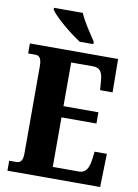

<svg xmlns="http://www.w3.org/2000/svg" viewBox="-100 -996 762 1061"><g transform="rotate(10 281.5 -465.5)"><path d="M288 -771H364V-784C340 -822 294 -886 277 -931H115V-921C136 -886 230 -807 288 -771ZM18 0H538L543 -187H474L468 -139C462 -95 446 -64 410 -64H261V-342H457V-405H261V-650H385C424 -650 438 -626 441 -575L445 -527H515L513 -714H18V-658H58C76 -658 94 -651 94 -600V-109C94 -74 83 -56 60 -56H18Z"/></g></svg>

Font: Noto Serif Myanmar ExtraCondensed Black
Style: Regular
Weight: 900
Width: 2
Designer: Ben Mitchell and the Monotype Design Team
Foundry: Monotype Imaging Inc.
Version: Version 2.106